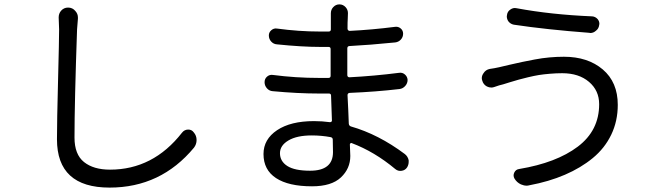

<svg xmlns="http://www.w3.org/2000/svg" viewBox="-20 -811 3040 877"><path d="M248 -731.4Q248 -749 258.8 -761.7Q271.5 -776.4 291 -776.4Q291 -776.4 291 -776.4Q311.5 -776.4 324.2 -760.7Q335.9 -748 335.9 -731.4Q335.9 -728.5 335.9 -725.6Q334 -703.1 332 -676.8Q320.3 -340.8 320.3 -182.6Q320.3 -105.5 363.8 -70.8Q407.2 -36.1 482.4 -36.1Q679.7 -36.1 811.5 -205.1Q822.3 -218.8 838.9 -219.2Q855.5 -219.7 865.2 -206.1Q877.9 -191.4 877.9 -171.9Q877.9 -170.9 877.9 -170.9Q877.9 -152.3 866.2 -136.7Q714.8 45.9 480.5 45.9Q240.2 45.9 240.2 -174.8Q240.2 -253.9 245.1 -441.9Q250 -629.9 250 -676.8Z M1501 -116.2Q1501 -123 1500.5 -142.6Q1500 -162.1 1500 -172.9Q1500 -182.6 1490.2 -184.6Q1448.2 -192.4 1404.3 -192.4Q1335.9 -192.4 1297.4 -169.4Q1258.8 -146.5 1258.8 -111.3Q1258.8 -74.2 1292.5 -52.7Q1326.2 -31.2 1396.5 -31.2Q1501 -31.2 1501 -116.2ZM1829.1 -107.4Q1842.8 -96.7 1846.7 -79.1Q1846.7 -75.2 1846.7 -71.3Q1846.7 -58.6 1839.8 -46.9Q1831.1 -33.2 1814.5 -30.8Q1797.9 -28.3 1785.2 -39.1Q1690.4 -118.2 1586.9 -157.2Q1584 -159.2 1581.1 -156.7Q1578.1 -154.3 1578.1 -151.4Q1580.1 -112.3 1580.1 -98.6Q1580.1 -41 1537.1 -0.5Q1494.1 40 1405.3 40Q1297.9 40 1240.7 2.4Q1183.6 -35.2 1183.6 -107.4Q1183.6 -174.8 1245.6 -216.3Q1307.6 -257.8 1414.1 -257.8Q1451.2 -257.8 1487.3 -252.9Q1491.2 -252.9 1494.1 -255.4Q1497.1 -257.8 1496.1 -261.7Q1493.2 -331.1 1492.2 -374Q1492.2 -383.8 1482.4 -383.8H1436.5Q1340.8 -383.8 1225.6 -394.5Q1210 -395.5 1199.2 -407.7Q1188.5 -419.9 1188.5 -435.5Q1188.5 -451.2 1199.7 -460.9Q1210.9 -470.7 1225.6 -468.8Q1331.1 -455.1 1436.5 -455.1H1480.5Q1490.2 -455.1 1490.2 -464.8V-468.8V-586.9Q1490.2 -596.7 1480.5 -596.7H1441.4Q1359.4 -596.7 1245.1 -608.4Q1229.5 -609.4 1218.8 -621.1Q1208 -632.8 1208 -649.4Q1208 -663.1 1219.2 -672.9Q1230.5 -682.6 1244.1 -680.7Q1345.7 -667 1440.4 -667H1481.4Q1491.2 -667 1491.2 -676.8V-732.4V-750Q1491.2 -766.6 1502 -778.3Q1513.7 -791 1530.3 -791Q1546.9 -791 1558.6 -778.3Q1569.3 -766.6 1569.3 -751L1568.4 -724.6Q1567.4 -713.9 1567.4 -679.7Q1567.4 -675.8 1570.3 -672.9Q1573.2 -669.9 1577.1 -669.9Q1677.7 -674.8 1785.2 -688.5Q1798.8 -690.4 1810.1 -681.2Q1821.3 -671.9 1821.3 -657.2Q1821.3 -641.6 1811 -630.4Q1800.8 -619.1 1785.2 -617.2Q1668.9 -605.5 1575.2 -600.6Q1566.4 -599.6 1566.4 -589.8V-468.8V-467.8Q1566.4 -463.9 1568.8 -460.9Q1571.3 -458 1576.2 -458Q1689.5 -463.9 1803.7 -478.5Q1818.4 -480.5 1829.6 -470.7Q1840.8 -460.9 1841.8 -446.3Q1841.8 -430.7 1831.1 -418.5Q1820.3 -406.2 1804.7 -404.3Q1696.3 -391.6 1577.1 -386.7Q1567.4 -385.7 1567.4 -376Q1568.4 -351.6 1570.8 -307.1Q1573.2 -262.7 1573.2 -246.1Q1574.2 -236.3 1583 -233.4Q1709 -197.3 1829.1 -107.4Z M2716.8 -335Q2716.8 -397.5 2670.4 -437Q2624 -476.6 2547.9 -476.6Q2520.5 -476.6 2491.7 -474.1Q2462.9 -471.7 2441.4 -468.3Q2419.9 -464.8 2391.6 -458Q2363.3 -451.2 2349.6 -447.3Q2335.9 -443.4 2309.6 -435.5Q2283.2 -427.7 2278.3 -425.8Q2260.7 -421.9 2239.3 -414.1Q2231.4 -411.1 2224.6 -411.1Q2213.9 -411.1 2204.1 -416Q2187.5 -424.8 2182.6 -443.4Q2180.7 -449.2 2180.7 -454.1Q2180.7 -465.8 2188.5 -476.6Q2198.2 -492.2 2216.8 -496.1Q2238.3 -499 2259.8 -503.9Q2267.6 -505.9 2305.2 -514.6Q2342.8 -523.4 2364.3 -527.8Q2385.7 -532.2 2421.4 -539.1Q2457 -545.9 2490.2 -548.8Q2523.4 -551.8 2555.7 -551.8Q2665 -551.8 2733.4 -493.7Q2801.8 -435.5 2801.8 -332Q2801.8 -257.8 2772 -195.8Q2742.2 -133.8 2687.5 -88.9Q2632.8 -43.9 2560.1 -12.7Q2487.3 18.6 2398.4 35.2Q2391.6 37.1 2385.7 37.1Q2373 37.1 2359.4 31.2Q2340.8 22.5 2330.1 4.9Q2322.3 -8.8 2329.1 -22.9Q2335.9 -37.1 2351.6 -39.1Q2521.5 -67.4 2619.1 -141.1Q2716.8 -214.8 2716.8 -335ZM2327.1 -698.2Q2311.5 -701.2 2301.8 -713.9Q2294.9 -724.6 2294.9 -736.3Q2294.9 -739.3 2295.9 -743.2Q2297.9 -758.8 2311.5 -767.6Q2321.3 -774.4 2332 -774.4Q2335.9 -774.4 2339.8 -773.4Q2497.1 -744.1 2684.6 -736.3Q2699.2 -735.4 2710 -723.6Q2717.8 -713.9 2717.8 -702.1Q2717.8 -699.2 2716.8 -696.3Q2714.8 -679.7 2701.2 -669.9Q2690.4 -660.2 2675.8 -660.2Q2673.8 -660.2 2671.9 -661.1Q2476.6 -675.8 2327.1 -698.2Z"/></svg>

Font: Gen Jyuu GothicX Regular
Style: Regular
Weight: 400
Designer: [Source Han Sans]
Ryoko NISHIZUKA  (kana & ideographs); Paul D. Hunt (Latin, Greek & Cyrillic); Wenlong ZHANG  (bopomofo
Version: Version 1.002.20150607